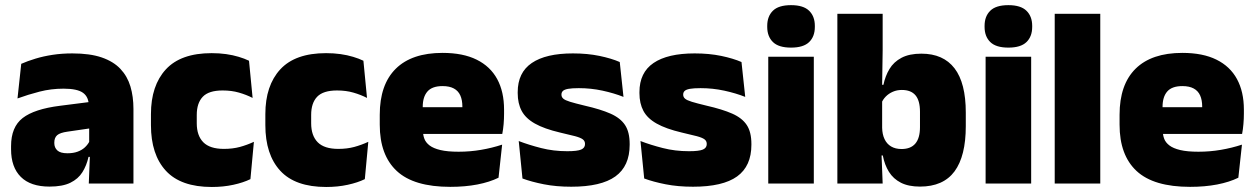

<svg xmlns="http://www.w3.org/2000/svg" viewBox="-20 -713 4882 746"><path d="M325 0 330 -126 326.5 -130.5V-283.5L325 -301.5Q325 -336 302.8 -352.2Q280.5 -368.5 227 -368.5Q178.5 -368.5 133.8 -357Q89 -345.5 48 -330.5L62.5 -465Q87.5 -476 118 -485.2Q148.5 -494.5 184.5 -500Q220.5 -505.5 261 -505.5Q329.5 -505.5 375.2 -489.8Q421 -474 448 -445.2Q475 -416.5 486.8 -377Q498.5 -337.5 498.5 -290V0ZM172.5 12Q98.5 12 60.8 -25.8Q23 -63.5 23 -133V-145.5Q23 -219.5 68.2 -254.5Q113.5 -289.5 213 -302L338.5 -318L349 -217L242.5 -201.5Q213.5 -197.5 202.2 -187.8Q191 -178 191 -159V-157Q191 -139.5 202.8 -128.5Q214.5 -117.5 242 -117.5Q265 -117.5 281.8 -123.8Q298.5 -130 309.8 -140.5Q321 -151 327.5 -163.5L352.5 -103.5H324Q316.5 -70 300.2 -44Q284 -18 253.5 -3Q223 12 172.5 12Z M803 13.5Q682.5 13.5 624.5 -49.5Q566.5 -112.5 566.5 -227V-269.5Q566.5 -380.5 624.5 -443.5Q682.5 -506.5 802.5 -506.5Q832 -506.5 858.5 -502.8Q885 -499 907.5 -492.2Q930 -485.5 947.5 -477L961.5 -332.5Q937 -345 908.5 -353.2Q880 -361.5 845 -361.5Q791 -361.5 767.8 -337Q744.5 -312.5 744.5 -266.5V-234Q744.5 -186 770 -160.2Q795.5 -134.5 850 -134.5Q884 -134.5 911.8 -142Q939.5 -149.5 966.5 -162L953 -17Q925.5 -3.5 886.5 5Q847.5 13.5 803 13.5Z M1247.5 13.5Q1127 13.5 1069 -49.5Q1011 -112.5 1011 -227V-269.5Q1011 -380.5 1069 -443.5Q1127 -506.5 1247 -506.5Q1276.5 -506.5 1303 -502.8Q1329.5 -499 1352 -492.2Q1374.5 -485.5 1392 -477L1406 -332.5Q1381.5 -345 1353 -353.2Q1324.5 -361.5 1289.5 -361.5Q1235.5 -361.5 1212.2 -337Q1189 -312.5 1189 -266.5V-234Q1189 -186 1214.5 -160.2Q1240 -134.5 1294.5 -134.5Q1328.5 -134.5 1356.2 -142Q1384 -149.5 1411 -162L1397.5 -17Q1370 -3.5 1331 5Q1292 13.5 1247.5 13.5Z M1729.5 13Q1588 13 1521.8 -48.5Q1455.5 -110 1455.5 -228.5V-267Q1455.5 -384.5 1517.8 -446Q1580 -507.5 1699.5 -507.5Q1779 -507.5 1832 -481.2Q1885 -455 1911.8 -405.8Q1938.5 -356.5 1938.5 -287V-271.5Q1938.5 -251.5 1936.8 -230.8Q1935 -210 1931.5 -192.5H1773Q1775 -223 1775.8 -250Q1776.5 -277 1776.5 -298.5Q1776.5 -324.5 1768.5 -342.2Q1760.5 -360 1743.5 -369.2Q1726.5 -378.5 1699.5 -378.5Q1659 -378.5 1640.8 -357.5Q1622.5 -336.5 1622.5 -298V-253.5L1623.5 -234.5V-203.5Q1623.5 -188 1629 -173.5Q1634.5 -159 1649.2 -147.8Q1664 -136.5 1691.2 -130Q1718.5 -123.5 1762 -123.5Q1806.5 -123.5 1849 -130.8Q1891.5 -138 1931 -151L1917 -22.5Q1882.5 -5.5 1834.8 3.8Q1787 13 1729.5 13ZM1549 -192.5V-296.5H1896V-192.5Z M2199.5 12.5Q2141 12.5 2093 3Q2045 -6.5 2010 -19.5L1995.5 -165Q2034.5 -150 2082.2 -137.8Q2130 -125.5 2184 -125.5Q2223.5 -125.5 2238.2 -132Q2253 -138.5 2253 -153V-154Q2253 -165 2244.5 -171.5Q2236 -178 2214.8 -183.8Q2193.5 -189.5 2156 -198Q2094.5 -212.5 2058.5 -232.8Q2022.5 -253 2007 -282Q1991.5 -311 1991.5 -351V-355Q1991.5 -431 2046.2 -468.2Q2101 -505.5 2206 -505.5Q2262.5 -505.5 2309.2 -495.8Q2356 -486 2388 -472L2402.5 -336.5Q2366 -351 2321 -360.8Q2276 -370.5 2229 -370.5Q2202 -370.5 2187.2 -367.8Q2172.5 -365 2167 -359.5Q2161.5 -354 2161.5 -346V-345Q2161.5 -336 2168.5 -329.8Q2175.5 -323.5 2195 -317.5Q2214.5 -311.5 2252 -302.5Q2313.5 -288.5 2352 -271.5Q2390.5 -254.5 2408.5 -227.2Q2426.5 -200 2426.5 -153.5V-150.5Q2426.5 -67.5 2371 -27.5Q2315.5 12.5 2199.5 12.5Z M2672.5 12.5Q2614 12.5 2566 3Q2518 -6.5 2483 -19.5L2468.5 -165Q2507.5 -150 2555.2 -137.8Q2603 -125.5 2657 -125.5Q2696.5 -125.5 2711.2 -132Q2726 -138.5 2726 -153V-154Q2726 -165 2717.5 -171.5Q2709 -178 2687.8 -183.8Q2666.5 -189.5 2629 -198Q2567.5 -212.5 2531.5 -232.8Q2495.5 -253 2480 -282Q2464.5 -311 2464.5 -351V-355Q2464.5 -431 2519.2 -468.2Q2574 -505.5 2679 -505.5Q2735.5 -505.5 2782.2 -495.8Q2829 -486 2861 -472L2875.5 -336.5Q2839 -351 2794 -360.8Q2749 -370.5 2702 -370.5Q2675 -370.5 2660.2 -367.8Q2645.5 -365 2640 -359.5Q2634.5 -354 2634.5 -346V-345Q2634.5 -336 2641.5 -329.8Q2648.5 -323.5 2668 -317.5Q2687.5 -311.5 2725 -302.5Q2786.5 -288.5 2825 -271.5Q2863.5 -254.5 2881.5 -227.2Q2899.5 -200 2899.5 -153.5V-150.5Q2899.5 -67.5 2844 -27.5Q2788.5 12.5 2672.5 12.5Z M2965 0V-492.5H3142V0ZM3053.5 -528Q3005 -528 2983 -549.8Q2961 -571.5 2961 -608.5V-612.5Q2961 -649.5 2983 -671.2Q3005 -693 3053.5 -693Q3101.5 -693 3123.8 -671.2Q3146 -649.5 3146 -612.5V-608.5Q3146 -571 3123.8 -549.5Q3101.5 -528 3053.5 -528Z M3554.5 12Q3510 12 3480.5 -3Q3451 -18 3434 -45.2Q3417 -72.5 3410 -109H3367.5L3407.5 -216.5Q3408 -191 3416.8 -172.5Q3425.5 -154 3442.2 -144Q3459 -134 3483 -134Q3518.5 -134 3536.5 -155.2Q3554.5 -176.5 3554.5 -219V-279Q3554.5 -322 3537 -342.8Q3519.5 -363.5 3484 -363.5Q3465 -363.5 3449 -356.5Q3433 -349.5 3421.5 -337.8Q3410 -326 3404.5 -311.5L3364 -383.5H3412.5Q3419.5 -417.5 3436 -445Q3452.5 -472.5 3482.8 -488.5Q3513 -504.5 3560 -504.5Q3645 -504.5 3688.8 -447.5Q3732.5 -390.5 3732.5 -275.5V-223Q3732.5 -106.5 3688.8 -47.2Q3645 12 3554.5 12ZM3233.5 0V-659.5H3409.5V-517L3407 -352L3407.5 -340V-158L3404.5 -128.5L3409.5 0Z M3809.5 0V-492.5H3986.5V0ZM3898 -528Q3849.5 -528 3827.5 -549.8Q3805.5 -571.5 3805.5 -608.5V-612.5Q3805.5 -649.5 3827.5 -671.2Q3849.5 -693 3898 -693Q3946 -693 3968.2 -671.2Q3990.5 -649.5 3990.5 -612.5V-608.5Q3990.5 -571 3968.2 -549.5Q3946 -528 3898 -528Z M4078 0V-659.5H4255V0Z M4604 13Q4462.5 13 4396.2 -48.5Q4330 -110 4330 -228.5V-267Q4330 -384.5 4392.2 -446Q4454.5 -507.5 4574 -507.5Q4653.5 -507.5 4706.5 -481.2Q4759.5 -455 4786.2 -405.8Q4813 -356.5 4813 -287V-271.5Q4813 -251.5 4811.2 -230.8Q4809.5 -210 4806 -192.5H4647.5Q4649.5 -223 4650.2 -250Q4651 -277 4651 -298.5Q4651 -324.5 4643 -342.2Q4635 -360 4618 -369.2Q4601 -378.5 4574 -378.5Q4533.5 -378.5 4515.2 -357.5Q4497 -336.5 4497 -298V-253.5L4498 -234.5V-203.5Q4498 -188 4503.5 -173.5Q4509 -159 4523.8 -147.8Q4538.5 -136.5 4565.8 -130Q4593 -123.5 4636.5 -123.5Q4681 -123.5 4723.5 -130.8Q4766 -138 4805.5 -151L4791.5 -22.5Q4757 -5.5 4709.2 3.8Q4661.5 13 4604 13ZM4423.5 -192.5V-296.5H4770.5V-192.5Z"/></svg>

Font: Anek Telugu ExtraBold
Style: Regular
Weight: 800
Designer: Omkar Bhoir (Telugu), Yesha Goshar (Latin)
Foundry: Ek Type
Version: Version 1.003